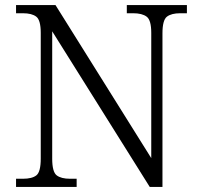

<svg xmlns="http://www.w3.org/2000/svg" viewBox="-20 -734 788 754"><path d="M43 0V-32H70Q106 -32 123 -45.5Q140 -59 140 -111V-605Q140 -655 122.5 -668.5Q105 -682 70 -682H43V-714H198L574 -113V-605Q574 -655 556 -668.5Q538 -682 503 -682H478V-714H714V-682H688Q653 -682 635.5 -668.5Q618 -655 618 -603V0H568L185 -611V-111Q185 -59 202.5 -45.5Q220 -32 255 -32H281V0Z"/></svg>

Font: Noto Serif Gurmukhi Light
Style: Regular
Weight: 300
Designer: Vaibhav Singh and the Monotype Design Team
Foundry: Monotype Imaging Inc.
Version: Version 2.004; ttfautohint (v1.8.4.7-5d5b)